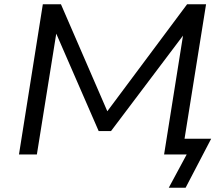

<svg xmlns="http://www.w3.org/2000/svg" viewBox="-20 -725 1036 901"><path d="M772 156 856 0H750L843 -584L854 -578L501 -110H443L234 -590L248 -592L153 0H69L181 -705H266L494 -179L468 -182L858 -705H947L846 -74H971L851 156Z"/></svg>

Font: Nunito Sans 10pt SemiExpanded
Style: Italic
Weight: 400
Width: 6
Italic angle: -9°
Designer: Vernon Adams
Foundry: Vernon Adams
Version: Version 3.101;gftools[0.9.27]